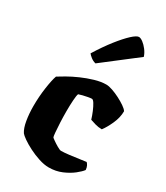

<svg xmlns="http://www.w3.org/2000/svg" viewBox="-194 -870 827 954"><g transform="rotate(30 219.0 -393.0)"><path d="M248 0Q222 0 191 -10Q160 -20 131.5 -34.5Q103 -49 83 -63Q63 -77 57 -85Q43 -106 36.5 -144.5Q30 -183 30 -226Q30 -281 37.5 -332.5Q45 -384 54 -409Q68 -418 95 -433.5Q122 -449 156 -464Q190 -479 225.5 -489.5Q261 -500 291 -500Q306 -500 327.5 -492.5Q349 -485 370.5 -474Q392 -463 409.5 -451Q427 -439 433 -429Q433 -393 416 -355.5Q399 -318 382 -296Q362 -296 343 -301.5Q324 -307 313 -311Q307 -331 298 -352.5Q289 -374 280 -388.5Q271 -403 264 -403Q257 -403 243 -400.5Q229 -398 215 -394.5Q201 -391 193 -388Q189 -379 187 -349.5Q185 -320 185 -287Q185 -253 186.5 -221Q188 -189 190 -167Q192 -145 194 -141Q195 -139 208.5 -129.5Q222 -120 237.5 -111Q253 -102 260 -102Q277 -102 306 -105.5Q335 -109 362 -113Q389 -117 398 -118Q403 -114 408 -104.5Q413 -95 414 -81Q404 -67 380 -48Q356 -29 322 -14.5Q288 0 248 0ZM191 -564Q175 -568 162.5 -578Q150 -588 145 -595Q181 -653 214.5 -695.5Q248 -738 274 -762Q300 -786 313 -786Q323 -786 337 -775.5Q351 -765 364 -748Q377 -731 383 -712Z"/></g></svg>

Font: Texturina 72pt Black
Style: Regular
Weight: 900
Designer: Guillermo Torres Carreño
Foundry: Omnibus-Type
Version: Version 1.002; ttfautohint (v1.8.3)